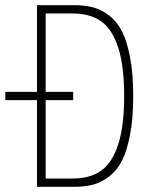

<svg xmlns="http://www.w3.org/2000/svg" viewBox="-36 -720 626 740"><path d="M106.5 0V-334H-15.5V-366H106.5V-700H249.5Q290.5 -700 322.2 -691.8Q354 -683.5 384.2 -660.5Q414.5 -637.5 434 -599.5Q453.5 -561.5 465.5 -498.2Q477.5 -435 477.5 -350Q477.5 -265 465.5 -201.8Q453.5 -138.5 434 -100.5Q414.5 -62.5 384.2 -39.5Q354 -16.5 322.2 -8.2Q290.5 0 249.5 0ZM140 -32H244Q311.5 -32 354.2 -62.5Q397 -93 419.8 -163.8Q442.5 -234.5 442.5 -350Q442.5 -465.5 419.8 -536.2Q397 -607 354.2 -637.5Q311.5 -668 244 -668H140V-366H246V-334H140Z"/></svg>

Font: League Mono Narrow Thin
Style: Regular
Weight: 100
Width: 3
Designer: Tyler Finck
Foundry: The League of Moveable Type / Tyler Finck
Version: Version 2.210